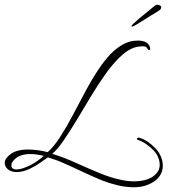

<svg xmlns="http://www.w3.org/2000/svg" viewBox="-55 -725 738 809"><path d="M509 64Q475 64 440 55.5Q405 47 377 36Q331 17 282.5 -6Q234 -29 203 -42Q192 -47 175.5 -52.5Q159 -58 147 -62Q135 -54 115.5 -40Q96 -26 73 -15Q57 -7 42.5 -3.5Q28 0 16 0Q-8 0 -21.5 -11.5Q-35 -23 -35 -38Q-35 -51 -26 -61Q-9 -81 13.5 -88Q36 -95 61 -95Q102 -95 146 -84Q172 -107 198.5 -148Q225 -189 251.5 -239.5Q278 -290 306 -342Q334 -394 363 -437Q383 -467 407.5 -493.5Q432 -520 461.5 -537Q491 -554 526 -554Q564 -554 575 -531Q578 -524 578 -520Q578 -514 573 -514Q569 -514 564 -523Q561 -530 544 -530Q530 -530 512 -525Q481 -515 448.5 -483Q416 -451 386 -408Q357 -367 327 -317Q297 -267 268 -219Q239 -171 213 -133Q187 -95 165 -77Q214 -62 264.5 -39Q315 -16 363.5 4Q412 24 456 33Q483 39 508 39Q573 39 602 8Q618 -8 618 -31Q618 -52 605 -75Q596 -90 572 -109.5Q548 -129 525 -136Q522 -136 522 -139Q522 -141 524.5 -143.5Q527 -146 531 -145Q557 -138 581.5 -117Q606 -96 615 -81Q631 -53 631 -28Q631 14 595 39Q559 64 509 64ZM13 -11Q30 -11 50 -19Q70 -27 77 -31Q91 -39 104 -48Q117 -57 129 -68Q114 -72 100 -74Q86 -76 72 -76Q49 -76 29.5 -68.5Q10 -61 -3 -42Q-7 -38 -7 -28Q-7 -19 -1 -15Q5 -11 13 -11ZM501 -613Q499 -613 499 -615Q499 -617 503 -621Q507 -625 509 -627Q516 -634 532 -647.5Q548 -661 565 -674.5Q582 -688 590 -695Q595 -699 599 -702Q603 -705 607 -705Q614 -705 619.5 -702Q625 -699 624 -692Q624 -686 612 -678.5Q600 -671 592 -666Q581 -660 561 -647Q541 -634 523.5 -623.5Q506 -613 501 -613Z"/></svg>

Font: Waterfall
Style: Regular
Weight: 400
Designer: Robert E. Leuschke
Foundry: Robert E. Leuschke
Version: Version 1.010; ttfautohint (v1.8.3)